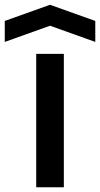

<svg xmlns="http://www.w3.org/2000/svg" viewBox="-96 -786 420 806"><path d="M56 0V-560H172V0ZM-76 -610V-698L114 -766L304 -698V-610L114 -678Z"/></svg>

Font: Tektur Medium
Style: Regular
Weight: 500
Designer: Adam Jagosz
Foundry: Adam Jagosz
Version: Version 1.005;gftools[0.9.30]